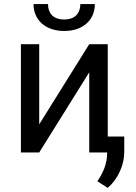

<svg xmlns="http://www.w3.org/2000/svg" viewBox="-20 -744 665 937"><path d="M171.4 -137.2V-528.3H82V0H171.4L415.5 -391.1V0H502.9V1C502.9 55.7 483.4 99.1 455.1 140.6L505.4 172.9C555.7 130.9 586.4 60.5 586.4 -1.5V-77.6H505.9V-528.3H415.5ZM372.1 -724.1C372.1 -683.6 349.6 -648.9 293.5 -648.9C235.4 -648.9 214.4 -683.6 214.4 -724.1H143.6C143.6 -646.5 201.7 -592.8 293.5 -592.8C384.8 -592.8 442.9 -646 442.9 -724.1Z"/></svg>

Font: Bert Sans
Style: Regular
Weight: 400
Designer: Christian Robertson (Google), Cristiano Sobral
Foundry: Google, Cristiano Sobral
Version: Version 3.101